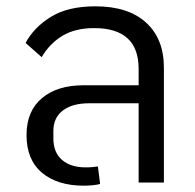

<svg xmlns="http://www.w3.org/2000/svg" viewBox="-20 -578 619 608"><path d="M245 10Q162 10 113 -31Q64 -72 64 -150Q64 -226 112.5 -267Q161 -308 245 -308H419V-360Q419 -489 278 -489Q218 -489 177.5 -464.5Q137 -440 112 -397L61 -442Q87 -491 141 -524.5Q195 -558 282 -558Q386 -558 442.5 -506.5Q499 -455 499 -364V0H419V-251H263Q209 -251 179 -228Q149 -205 149 -163V-140Q149 -95 176.5 -71.5Q204 -48 251 -48Q265 -48 274.5 -49Q284 -50 290 -51L297 4Q291 7 274.5 8.5Q258 10 245 10Z"/></svg>

Font: IBM Plex Sans Thai
Style: Regular
Weight: 400
Designer: Mike Abbink, Paul van der Laan, Pieter van Rosmalen, Ben Mitchell, Mark Frömberg
Foundry: Bold Monday
Version: Version 1.2